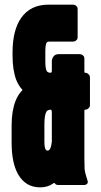

<svg xmlns="http://www.w3.org/2000/svg" viewBox="-20 -796 435 826"><path d="M153 10Q90 10 58 -46Q30 -95 30 -182V-257Q30 -319 47 -362Q58 -390 77 -409Q60 -427 50 -452Q34 -494 34 -557V-570Q34 -666 71 -719Q111 -776 189 -776H292Q302 -776 307.5 -771Q313 -766 313.5 -762.5Q314 -759 314 -756V-670V-638Q314 -634 313.5 -630.5Q313 -627 307.5 -622Q302 -617 292 -617H190Q184 -617 181 -613Q175 -604 175 -575V-531Q175 -499 182 -489Q187 -483 198 -483Q203 -483 203 -493V-532Q203 -544 210.5 -553.5Q218 -563 232 -563H321Q331 -563 336.5 -558Q342 -553 342.5 -549.5Q343 -546 343 -543V-510V-488Q343 -483 345 -483Q354 -483 359.5 -478Q365 -473 366 -469.5Q367 -466 367 -462V-344Q367 -341 366 -337.5Q365 -334 359.5 -329Q354 -324 345 -324H344Q343 -324 343 -314V-115Q343 -86 344 -68Q346 -52 351 -37L356 -21Q360 -10 354.5 -5Q349 0 342 0H233Q220 0 217 -6Q214 -11 209 -7Q186 10 153 10ZM184 -148Q192 -148 196 -157Q201 -167 203 -187V-309Q203 -324 199 -324Q185 -324 180 -316Q171 -302 171 -260V-187Q171 -160 177 -152Q180 -148 184 -148Z"/></svg>

Font: Grith.
Style: Regular
Weight: 400
Designer: Yosi Nasution
Version: Version 1.000;hotconv 1.0.109;makeotfexe 2.5.65596